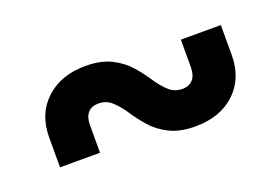

<svg xmlns="http://www.w3.org/2000/svg" viewBox="-48 -591 695 476"><g transform="rotate(-20 300.0 -353.0)"><path d="M52.4 -255V-333.8Q52.4 -395.4 92.3 -432.5Q132.1 -469.6 197.1 -469.6Q237.3 -469.6 264.5 -456Q291.7 -442.5 309.6 -422.1Q327.4 -401.7 340.8 -381.3Q354.2 -360.9 369.1 -347.4Q384 -333.8 403.9 -333.8Q422.6 -333.8 432.3 -345.1Q442.1 -356.5 442.1 -377.1V-450H547.6V-371.2Q547.6 -309.7 508.2 -272.5Q468.9 -235.4 402.9 -235.4Q362.7 -235.4 335.5 -249Q308.3 -262.5 290.4 -282.9Q272.6 -303.3 259.2 -323.7Q245.8 -344.1 230.9 -357.6Q216 -371.2 196.1 -371.2Q177.7 -371.2 167.8 -360.2Q157.9 -349.2 157.9 -327.9V-255Z"/></g></svg>

Font: Atlassian Mono
Style: Regular
Weight: 400
Monospace: yes
Designer: Philipp Nurullin, Konstantin Bulenkov
Foundry: Modifications by Atlassian Pty Ltd, manufactured by JetBrains
Version: Version 2.304